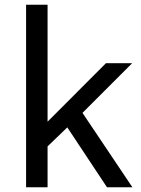

<svg xmlns="http://www.w3.org/2000/svg" viewBox="-20 -788 592 808"><path d="M89.8 0V-768.1H180.2V-275.9L425.8 -522H536.1L327.1 -313L537.1 0H430.2L263.2 -252L180.2 -171.9V0Z"/></svg>

Font: Standard
Style: Regular
Weight: 400
Designer: Bryce Wilner
Version: Version 2.000;PS 2.0;hotconv 16.6.51;makeotf.lib2.5.65220 DE